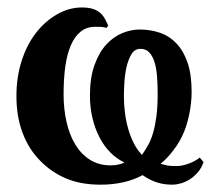

<svg xmlns="http://www.w3.org/2000/svg" viewBox="-20 -488 574 519"><path d="M530.3 -49.8Q524.9 -34.2 515.1 -22.7Q505.4 -11.2 493.7 -3.7Q481.9 3.9 469.2 7.6Q456.5 11.2 445.3 11.2Q423.3 11.2 404.3 5.1Q385.3 -1 365.2 -14.6Q342.8 -2 313.7 4.6Q284.7 11.2 252 11.2Q198.7 11.2 159.2 -5.4Q119.6 -22 89.4 -52.7Q58.1 -84 41.3 -128.2Q24.4 -172.4 24.4 -228.5Q24.4 -278.8 38.3 -322.8Q52.2 -366.7 77.1 -398.9Q100.6 -429.7 133.3 -448.7Q166 -467.8 201.2 -467.8Q220.2 -467.8 232.2 -463.6Q244.1 -459.5 251.7 -452.4Q259.3 -445.3 263.9 -436.5Q268.6 -427.7 272.5 -418.9L268.1 -412.6Q262.7 -414.1 259 -414.6Q255.4 -415 252 -415.3Q248.5 -415.5 245.1 -415.5Q241.7 -415.5 236.8 -415.5Q213.9 -415.5 197.8 -402.3Q181.6 -389.2 171.4 -365.2Q161.1 -341.3 156.5 -307.9Q151.9 -274.4 151.9 -233.4Q151.9 -193.8 159.7 -158.9Q167.5 -124 183.3 -97.7Q199.2 -71.3 223.1 -56.2Q247.1 -41 279.3 -41Q292 -41 302.2 -43.7Q312.5 -46.4 316.4 -48.8Q295.4 -58.6 278.3 -75.9Q261.2 -93.3 249 -116.7Q236.8 -140.1 230 -168.7Q223.1 -197.3 223.1 -229Q223.1 -277.8 235.4 -312Q247.6 -346.2 267.1 -367.4Q286.6 -388.7 310.3 -398.4Q334 -408.2 357.4 -408.2Q386.7 -408.2 412.4 -399.4Q438 -390.6 457 -370.6Q476.1 -350.6 487.1 -318.4Q498 -286.1 498 -239.3Q498 -224.6 496.3 -209.2Q494.6 -193.8 491.5 -178.5Q488.3 -163.1 483.6 -148.4Q479 -133.8 473.1 -121.6Q465.8 -106 457 -93.3Q448.2 -80.6 439.9 -70.8Q431.6 -61 424.8 -54.7Q418 -48.3 414.1 -45.4Q424.8 -42 433.3 -40.5Q441.9 -39.1 456.5 -39.1Q472.2 -39.1 490 -45.7Q507.8 -52.2 520 -62ZM314.9 -228Q314.9 -206.5 317.6 -184.3Q320.3 -162.1 326.2 -141.1Q332 -120.1 341.3 -101.6Q350.6 -83 363.8 -69.3Q373 -82.5 381.1 -97.2Q389.2 -111.8 394.5 -131.3Q399.9 -150.9 403.1 -175.8Q406.2 -200.7 406.2 -234.4Q406.2 -259.3 404.5 -281.5Q402.8 -303.7 397.7 -320.1Q392.6 -336.4 383.5 -346.2Q374.5 -356 359.9 -356Q344.2 -356 335.4 -341.6Q326.7 -327.1 322 -306.6Q317.4 -286.1 316.2 -264.4Q314.9 -242.7 314.9 -228Z"/></svg>

Font: PT Astra Serif
Style: Bold
Weight: 700
Designer: A.Korolkova, I. Chaeva
Foundry: ParaType Ltd
Version: Version 1.002